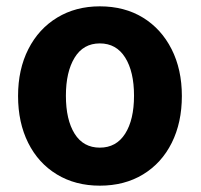

<svg xmlns="http://www.w3.org/2000/svg" viewBox="-20 -566 635 606"><path d="M554 -263Q554 -347 521.5 -411Q489 -475 431 -510.5Q373 -546 295 -546Q219 -546 160.5 -510.5Q102 -475 69.5 -411Q37 -347 37 -263Q37 -179 69 -115Q101 -51 159.5 -15.5Q218 20 295 20Q373 20 431.5 -15.5Q490 -51 522 -115Q554 -179 554 -263ZM403 -264Q403 -188 375 -144Q347 -100 295 -100Q243 -100 215.5 -144Q188 -188 188 -264Q188 -339 215.5 -384Q243 -429 295 -429Q347 -429 375 -384.5Q403 -340 403 -264Z"/></svg>

Font: Repo Bold
Style: Bold
Weight: 700
Designer: Stefan Peev
Foundry: Context Ltd
Version: Version 1.502